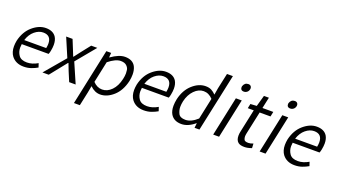

<svg xmlns="http://www.w3.org/2000/svg" viewBox="-73 -1521 4415 2478"><g transform="rotate(20 2135.0 -282.0)"><path d="M214 13Q107 13 49 -61Q10 -113 10 -192Q10 -228 18 -270Q49 -403 137.5 -478.5Q226 -554 319 -554Q420 -554 462 -487Q487 -445 487 -383Q487 -346 478 -301Q473 -273 464 -252H95Q91 -226 91 -203Q91 -145 123.5 -98.5Q156 -52 237 -52Q309 -52 384 -96L402 -42Q362 -19 316 -3Q270 13 214 13ZM409 -312Q416 -346 416 -373Q416 -488 306 -488Q246 -488 190 -442Q134 -396 107 -312Z M927 0H838L783 -131Q765 -181 745 -229H740Q711 -194 684 -159L557 0H471L710 -282L600 -540H688L738 -417Q754 -372 774 -327H778L847 -417L944 -540H1028L808 -274Z M1069 232H988L1152 -540H1218L1213 -477H1216Q1325 -554 1406 -554Q1512 -554 1551 -480Q1574 -435 1574 -372Q1574 -329 1564 -279Q1531 -139 1445 -63Q1359 13 1266 13Q1191 13 1127 -50L1109 45ZM1268 -56Q1339 -56 1397 -115Q1455 -174 1478 -278Q1488 -321 1488 -357Q1488 -372 1484.5 -402Q1481 -432 1453.5 -458.5Q1426 -485 1372 -485Q1302 -485 1205 -407L1143 -115Q1198 -56 1268 -56Z M1864 13Q1757 13 1699 -61Q1660 -113 1660 -192Q1660 -228 1668 -270Q1699 -403 1787.5 -478.5Q1876 -554 1969 -554Q2070 -554 2112 -487Q2137 -445 2137 -383Q2137 -346 2128 -301Q2123 -273 2114 -252H1745Q1741 -226 1741 -203Q1741 -145 1773.5 -98.5Q1806 -52 1887 -52Q1959 -52 2034 -96L2052 -42Q2012 -19 1966 -3Q1920 13 1864 13ZM2059 -312Q2066 -346 2066 -373Q2066 -488 1956 -488Q1896 -488 1840 -442Q1784 -396 1757 -312Z M2381 13Q2279 13 2234 -60Q2207 -105 2207 -174Q2207 -217 2218 -270Q2249 -402 2334.5 -478Q2420 -554 2513 -554Q2561 -554 2593 -537Q2625 -520 2654 -490L2670 -584L2716 -796H2797L2627 0H2560L2567 -65H2564Q2472 13 2381 13ZM2412 -56Q2490 -56 2575 -133L2637 -425Q2582 -485 2511 -485Q2442 -485 2383.5 -425.5Q2325 -366 2303 -270Q2294 -227 2294 -192Q2294 -145 2316 -100.5Q2338 -56 2412 -56Z M2897 0H2816L2931 -540H3012ZM2997 -656Q2971 -656 2959 -671Q2951 -682 2951 -698L2952 -713Q2970 -768 3021 -768Q3045 -768 3057 -753Q3066 -742 3066 -726L3065 -713Q3059 -686 3040 -671Q3021 -656 2997 -656Z M3247 13Q3190 13 3162 -9Q3127 -37 3127 -99Q3127 -128 3135 -163L3201 -473H3119L3132 -535L3218 -540L3261 -693H3329L3296 -540H3445L3431 -473H3282L3215 -160Q3210 -136 3210 -117Q3210 -97 3219.5 -75.5Q3229 -54 3278 -54Q3307 -54 3344 -69L3347 -7Q3292 13 3247 13Z M3535 0H3454L3569 -540H3650ZM3635 -656Q3609 -656 3597 -671Q3589 -682 3589 -698L3590 -713Q3608 -768 3659 -768Q3683 -768 3695 -753Q3704 -742 3704 -726L3703 -713Q3697 -686 3678 -671Q3659 -656 3635 -656Z M3935 13Q3828 13 3770 -61Q3731 -113 3731 -192Q3731 -228 3739 -270Q3770 -403 3858.5 -478.5Q3947 -554 4040 -554Q4141 -554 4183 -487Q4208 -445 4208 -383Q4208 -346 4199 -301Q4194 -273 4185 -252H3816Q3812 -226 3812 -203Q3812 -145 3844.5 -98.5Q3877 -52 3958 -52Q4030 -52 4105 -96L4123 -42Q4083 -19 4037 -3Q3991 13 3935 13ZM4130 -312Q4137 -346 4137 -373Q4137 -488 4027 -488Q3967 -488 3911 -442Q3855 -396 3828 -312Z"/></g></svg>

Font: l_WÎeÑOS 300W
Style: Regular
Weight: 300
Designer: R?O
Version: Version 2.00 June 21, 2023